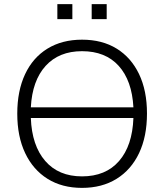

<svg xmlns="http://www.w3.org/2000/svg" viewBox="-20 -906 799 934"><path d="M379 8Q282 8 211.5 -36Q141 -80 102.5 -161Q64 -242 64 -353Q64 -464 102 -545Q140 -626 211 -669.5Q282 -713 379 -713Q477 -713 547.5 -669.5Q618 -626 656.5 -545.5Q695 -465 695 -354Q695 -242 656.5 -161Q618 -80 547 -36Q476 8 379 8ZM379 -657Q267 -657 202 -585.5Q137 -514 130 -384H629Q622 -514 557.5 -585.5Q493 -657 379 -657ZM379 -48Q494 -48 559 -122.5Q624 -197 629 -332H130Q135 -198 200 -123Q265 -48 379 -48ZM426 -813V-886H499V-813ZM259 -813V-886H332V-813Z"/></svg>

Font: Nunito Sans Light
Style: Regular
Weight: 300
Designer: Vernon Adams
Foundry: Vernon Adams
Version: Version 3.101; ttfautohint (v1.8.4.7-5d5b);gftools[0.9.27]